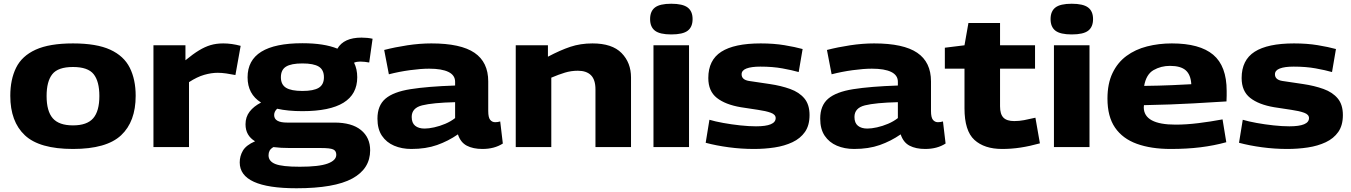

<svg xmlns="http://www.w3.org/2000/svg" viewBox="-20 -786 7220 1026"><path d="M35 -274Q35 -361 66 -424Q97 -487 170.5 -520.5Q244 -554 370 -554Q496 -554 569 -520.5Q642 -487 673.5 -424Q705 -361 705 -274Q705 -136 627 -63Q549 10 370 10Q191 10 113 -63Q35 -136 35 -274ZM229 -273Q229 -192 262 -154Q295 -116 370 -116Q445 -116 478 -154Q511 -192 511 -273Q511 -351 480.5 -389.5Q450 -428 370 -428Q290 -428 259.5 -389.5Q229 -351 229 -273Z M971 -544V-464Q1011 -497 1043 -516.5Q1075 -536 1105.5 -545Q1136 -554 1173 -554Q1218 -554 1266 -541L1238 -385Q1213 -390 1189 -393.5Q1165 -397 1143 -397Q1109 -397 1071 -386Q1033 -375 990 -347V0H800V-544Z M1564 220Q1261 220 1261 82Q1261 48 1278 19Q1295 -10 1343 -31Q1318 -46 1305 -68.5Q1292 -91 1292 -122Q1292 -161 1314 -189.5Q1336 -218 1375 -238Q1303 -283 1303 -373Q1303 -555 1596 -555Q1712 -555 1783 -526Q1817 -585 1912 -585Q1944 -585 1971 -579L1953 -452Q1942 -454 1929.5 -455.5Q1917 -457 1905 -457Q1886 -457 1872 -451Q1889 -417 1889 -373Q1889 -192 1596 -192Q1518 -192 1461 -205Q1445 -190 1445 -171Q1445 -131 1514 -131H1767Q1860 -131 1909 -91Q1958 -51 1958 17Q1958 116 1862.5 168Q1767 220 1564 220ZM1596 -300Q1656 -300 1683.5 -317Q1711 -334 1711 -373Q1711 -413 1683.5 -430Q1656 -447 1596 -447Q1536 -447 1508.5 -430Q1481 -413 1481 -373Q1481 -334 1508.5 -317Q1536 -300 1596 -300ZM1415 44Q1415 76 1451.5 90.5Q1488 105 1582 105Q1685 105 1731 88Q1777 71 1777 41Q1777 20 1760.5 12.5Q1744 5 1696 5H1530Q1480 5 1441 0Q1426 9 1420.5 19.5Q1415 30 1415 44Z M1997 -152Q1997 -222 2039.5 -258.5Q2082 -295 2173.5 -309.5Q2265 -324 2412 -329V-349Q2412 -384 2376.5 -401.5Q2341 -419 2273 -419Q2229 -419 2170.5 -411Q2112 -403 2058 -389L2033 -519Q2091 -534 2157 -544Q2223 -554 2285 -554Q2442 -554 2515.5 -504Q2589 -454 2589 -351V-193Q2589 -158 2599.5 -145.5Q2610 -133 2626 -133Q2632 -133 2639.5 -134Q2647 -135 2653 -137L2667 -19Q2622 10 2558 10Q2508 10 2474.5 -7.5Q2441 -25 2427 -68Q2375 -32 2315.5 -11Q2256 10 2178 10Q2127 10 2086 -7.5Q2045 -25 2021 -60.5Q1997 -96 1997 -152ZM2180 -161Q2180 -129 2198.5 -114Q2217 -99 2249 -99Q2271 -99 2300.5 -105.5Q2330 -112 2359.5 -124.5Q2389 -137 2412 -155V-240Q2292 -237 2236 -223Q2180 -209 2180 -161Z M2736 0V-544H2908V-483Q2974 -518 3028 -536Q3082 -554 3146 -554Q3251 -554 3301.5 -502.5Q3352 -451 3352 -372V0H3162V-308Q3162 -360 3138 -384Q3114 -408 3068 -408Q3032 -408 2999 -398Q2966 -388 2926 -371V0Z M3567 -602Q3506 -602 3480 -622Q3454 -642 3454 -684Q3454 -726 3480 -746Q3506 -766 3567 -766Q3628 -766 3654.5 -746Q3681 -726 3681 -684Q3681 -642 3655 -622Q3629 -602 3567 -602ZM3472 0V-544H3662V0Z M3751 -23 3771 -146Q3801 -137 3845 -129Q3889 -121 3935.5 -116Q3982 -111 4020 -111Q4125 -111 4125 -155Q4125 -174 4099 -183.5Q4073 -193 4031 -199Q3989 -205 3939 -213Q3856 -227 3810.5 -263Q3765 -299 3765 -369Q3765 -465 3834.5 -509.5Q3904 -554 4045 -554Q4115 -554 4172 -544.5Q4229 -535 4269 -524L4248 -401Q4213 -411 4161 -420.5Q4109 -430 4043 -430Q3995 -430 3969 -420Q3943 -410 3943 -389Q3943 -360 3982 -353.5Q4021 -347 4093 -337Q4154 -328 4202.5 -310.5Q4251 -293 4278.5 -260Q4306 -227 4306 -171Q4306 -116 4281.5 -81Q4257 -46 4214.5 -26Q4172 -6 4119 2Q4066 10 4009 10Q3941 10 3874 1Q3807 -8 3751 -23Z M4363 -152Q4363 -222 4405.5 -258.5Q4448 -295 4539.5 -309.5Q4631 -324 4778 -329V-349Q4778 -384 4742.5 -401.5Q4707 -419 4639 -419Q4595 -419 4536.5 -411Q4478 -403 4424 -389L4399 -519Q4457 -534 4523 -544Q4589 -554 4651 -554Q4808 -554 4881.5 -504Q4955 -454 4955 -351V-193Q4955 -158 4965.5 -145.5Q4976 -133 4992 -133Q4998 -133 5005.5 -134Q5013 -135 5019 -137L5033 -19Q4988 10 4924 10Q4874 10 4840.5 -7.5Q4807 -25 4793 -68Q4741 -32 4681.5 -11Q4622 10 4544 10Q4493 10 4452 -7.5Q4411 -25 4387 -60.5Q4363 -96 4363 -152ZM4546 -161Q4546 -129 4564.5 -114Q4583 -99 4615 -99Q4637 -99 4666.5 -105.5Q4696 -112 4725.5 -124.5Q4755 -137 4778 -155V-240Q4658 -237 4602 -223Q4546 -209 4546 -161Z M5335 10Q5240 10 5187 -38.5Q5134 -87 5134 -207V-419H5029V-531L5134 -544L5155 -663H5324V-544H5511V-419H5324V-218Q5324 -176 5342 -157.5Q5360 -139 5400 -139Q5426 -139 5452.5 -144Q5479 -149 5513 -157L5537 -20Q5483 -5 5434 2.5Q5385 10 5335 10Z M5707 -602Q5646 -602 5620 -622Q5594 -642 5594 -684Q5594 -726 5620 -746Q5646 -766 5707 -766Q5768 -766 5794.5 -746Q5821 -726 5821 -684Q5821 -642 5795 -622Q5769 -602 5707 -602ZM5612 0V-544H5802V0Z M6236 10Q6131 10 6055 -17.5Q5979 -45 5938.5 -104Q5898 -163 5898 -259Q5898 -339 5925 -395.5Q5952 -452 5999.5 -487Q6047 -522 6109.5 -538Q6172 -554 6242 -554Q6391 -554 6463 -493.5Q6535 -433 6535 -300Q6535 -291 6535 -275Q6535 -259 6534 -244Q6471 -240 6356.5 -233.5Q6242 -227 6093 -224Q6092 -220 6092 -212Q6093 -120 6262 -120Q6319 -120 6384 -128Q6449 -136 6513 -148L6533 -26Q6468 -8 6395.5 1Q6323 10 6236 10ZM6094 -327Q6175 -328 6244.5 -331Q6314 -334 6346 -336Q6343 -387 6316 -410.5Q6289 -434 6232 -434Q6184 -434 6144.5 -411.5Q6105 -389 6094 -327Z M6601 -23 6621 -146Q6651 -137 6695 -129Q6739 -121 6785.5 -116Q6832 -111 6870 -111Q6975 -111 6975 -155Q6975 -174 6949 -183.5Q6923 -193 6881 -199Q6839 -205 6789 -213Q6706 -227 6660.5 -263Q6615 -299 6615 -369Q6615 -465 6684.5 -509.5Q6754 -554 6895 -554Q6965 -554 7022 -544.5Q7079 -535 7119 -524L7098 -401Q7063 -411 7011 -420.5Q6959 -430 6893 -430Q6845 -430 6819 -420Q6793 -410 6793 -389Q6793 -360 6832 -353.5Q6871 -347 6943 -337Q7004 -328 7052.5 -310.5Q7101 -293 7128.5 -260Q7156 -227 7156 -171Q7156 -116 7131.5 -81Q7107 -46 7064.5 -26Q7022 -6 6969 2Q6916 10 6859 10Q6791 10 6724 1Q6657 -8 6601 -23Z"/></svg>

Font: Georama Extended
Style: Bold
Weight: 700
Width: 7
Designer: Jean-Baptiste Levee
Foundry: Production Type
Version: Version 1.000